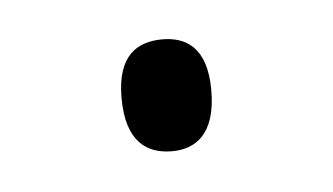

<svg xmlns="http://www.w3.org/2000/svg" viewBox="-25 -111 255 147"><g transform="rotate(-5 102.5 -38.0)"><path d="M103 5C121 5 137 -5 137 -39C137 -72 121 -81 103 -81C84 -81 68 -72 68 -39C68 -5 84 5 103 5Z"/></g></svg>

Font: Noto Serif Gurmukhi ExtraLight
Style: Regular
Weight: 200
Designer: Vaibhav Singh and the Monotype Design Team
Foundry: Monotype Imaging Inc.
Version: Version 2.004